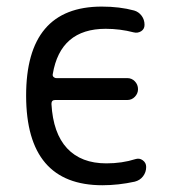

<svg xmlns="http://www.w3.org/2000/svg" viewBox="-20 -547 540 574"><path d="M286.1 6.8Q58.6 6.8 58.1 -260.3Q57.6 -527.3 284.2 -527.3Q337.9 -527.3 380.9 -515.6Q394.5 -511.7 403.3 -500Q412.1 -488.3 412.1 -472.7Q412.1 -460 401.9 -453.6Q391.6 -447.3 379.9 -450.2Q338.9 -460.9 295.9 -460.9Q160.2 -460.9 137.7 -325.2Q136.7 -320.3 140.1 -316.9Q143.6 -313.5 148.4 -313.5H360.4Q374 -313.5 383.3 -303.7Q392.6 -293.9 392.6 -280.3Q392.6 -267.6 383.3 -257.8Q374 -248 360.4 -248H144.5Q133.8 -248 133.8 -236.3Q138.7 -148.4 180.7 -103.5Q222.7 -58.6 297.9 -58.6Q344.7 -58.6 384.8 -71.3Q396.5 -75.2 406.7 -67.9Q417 -60.5 417 -47.9Q417 -32.2 407.7 -20Q398.4 -7.8 382.8 -3.9Q334 6.8 286.1 6.8Z"/></svg>

Font: Rounded-X Mgen+ 2m regular
Style: Regular
Weight: 400
Designer: [Source Han Sans]
Ryoko NISHIZUKA  (kana & ideographs); Paul D. Hunt (Latin, Greek & Cyrillic); Wenlong ZHANG  (bopomofo
Version: Version 1.059.20150602